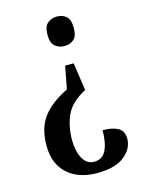

<svg xmlns="http://www.w3.org/2000/svg" viewBox="-112 -608 659 868"><g transform="rotate(-15 218.0 -174.5)"><path d="M259 -316 278 -186Q209 -150 185.5 -98.5Q162 -47 162 17Q162 68 180.5 103Q199 138 234 138Q273 138 290 103.5Q307 69 307 10Q352 10 378.5 24.5Q405 39 405 76Q405 122 362 156.5Q319 191 234 191Q147 191 95.5 144Q44 97 44 12Q44 -70 82 -120.5Q120 -171 199 -210L219 -316ZM240 -540Q266 -540 283.5 -525Q301 -510 301 -471Q301 -432 283.5 -417Q266 -402 240 -402Q215 -402 196.5 -417Q178 -432 178 -471Q178 -510 196.5 -525Q215 -540 240 -540Z"/></g></svg>

Font: Noto Serif Khmer ExtraCondensed SemiBold
Style: Regular
Weight: 600
Width: 2
Designer: Danh Hong and the Monotype Design Team
Foundry: Monotype Imaging Inc.
Version: Version 2.004; ttfautohint (v1.8.4.7-5d5b)